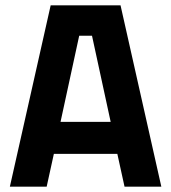

<svg xmlns="http://www.w3.org/2000/svg" viewBox="-20 -700 642 720"><path d="M420 -123H182L155 0H17L170 -680H432L585 0H447ZM395 -243 325 -566H277L207 -243Z"/></svg>

Font: Cairo
Style: Bold
Weight: 700
Designer: Mohamed Gaber
Foundry: Kief Type Foundry
Version: Version 2.100